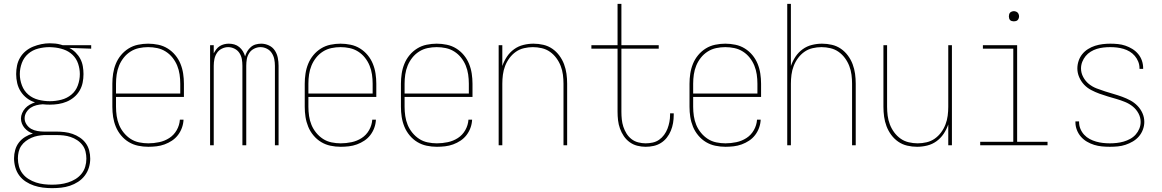

<svg xmlns="http://www.w3.org/2000/svg" viewBox="-20 -755 6040 998"><path d="M250 223Q250 223 250 223Q250 223 250 223Q226 223 202.5 220Q179 217 156.5 209.5Q134 202 114 189Q94 176 80 157Q66 138 59.5 114.5Q53 91 53 68Q53 46 59 24.5Q65 3 78.5 -14.5Q92 -32 111 -43.5Q130 -55 151 -61Q138 -65 127 -72.5Q116 -80 107.5 -90Q99 -100 94 -112.5Q89 -125 89 -139Q89 -153 95 -167Q101 -181 111 -192Q121 -203 134 -210.5Q147 -218 162 -223Q139 -230 120 -244.5Q101 -259 88 -279Q75 -299 69.5 -322.5Q64 -346 64 -370Q64 -392 68.5 -414Q73 -436 84.5 -455.5Q96 -475 113.5 -489.5Q131 -504 152 -512.5Q173 -521 195 -525.5Q217 -530 239 -530Q254 -530 268 -528.5Q282 -527 296 -523L306 -520H454V-502L340 -506Q358 -497 373 -482Q388 -467 397.5 -449Q407 -431 410.5 -410.5Q414 -390 414 -370Q414 -347 409.5 -325Q405 -303 393.5 -283.5Q382 -264 364.5 -249.5Q347 -235 326.5 -226.5Q306 -218 284 -214.5Q262 -211 239 -211Q230 -211 220.5 -211.5Q211 -212 202 -213Q185 -212 169 -208Q153 -204 139.5 -195Q126 -186 117 -171.5Q108 -157 108 -140Q108 -123 118 -108Q128 -93 142.5 -85Q157 -77 174.5 -74Q192 -71 209 -71Q211 -71 213 -71Q215 -71 217 -71Q219 -71 221.5 -71Q224 -71 227 -71H273Q294 -71 315.5 -68.5Q337 -66 357 -59Q377 -52 395 -40Q413 -28 425.5 -11Q438 6 443.5 27Q449 48 449 70Q449 93 442 116Q435 139 420.5 158Q406 177 386 190Q366 203 343.5 210.5Q321 218 297.5 220.5Q274 223 250 223ZM239 -229Q269 -229 298.5 -236.5Q328 -244 351 -263Q374 -282 384.5 -311Q395 -340 395 -370Q395 -397 386 -424Q377 -451 357 -470Q337 -489 310.5 -498Q284 -507 256 -509L239 -510Q239 -510 238.5 -510Q238 -510 237 -510Q208 -510 178.5 -502.5Q149 -495 126.5 -475.5Q104 -456 93.5 -427.5Q83 -399 83 -370Q83 -340 94 -311Q105 -282 127.5 -263Q150 -244 179.5 -236.5Q209 -229 239 -229ZM250 205Q271 205 292 202.5Q313 200 333.5 193.5Q354 187 372 176Q390 165 403.5 148.5Q417 132 423 111.5Q429 91 429 70Q429 51 424.5 32.5Q420 14 408.5 -1Q397 -16 381 -26.5Q365 -37 347 -43Q329 -49 310.5 -51Q292 -53 273 -53H227Q223 -53 219 -53Q215 -53 210 -53Q193 -52 176.5 -49Q160 -46 144 -39Q128 -32 114 -21.5Q100 -11 90.5 3Q81 17 77 34Q73 51 73 68Q73 89 78.5 109.5Q84 130 97 147Q110 164 128.5 175.5Q147 187 167 193.5Q187 200 208 202.5Q229 205 250 205Q250 205 250 205Q250 205 250 205Z M751 8Q724 8 698 2.5Q672 -3 649.5 -16.5Q627 -30 609.5 -51Q592 -72 582 -96.5Q572 -121 568 -147Q564 -173 564 -200V-320Q564 -346 568 -372.5Q572 -399 582 -423.5Q592 -448 609 -468.5Q626 -489 648.5 -503Q671 -517 697.5 -522.5Q724 -528 750 -528Q776 -528 802.5 -522.5Q829 -517 851.5 -503Q874 -489 891 -468.5Q908 -448 918 -423.5Q928 -399 932 -372.5Q936 -346 936 -320V-251H583V-200Q583 -176 586.5 -152Q590 -128 599 -106Q608 -84 623.5 -65Q639 -46 659 -33Q679 -20 703 -15Q727 -10 751 -10Q779 -10 807.5 -16Q836 -22 860 -37.5Q884 -53 898.5 -78.5Q913 -104 915 -133H934Q933 -111 925.5 -90.5Q918 -70 905 -53Q892 -36 874 -24Q856 -12 835.5 -4.5Q815 3 793.5 5.5Q772 8 751 8ZM583 -269H917V-320Q917 -344 913.5 -368Q910 -392 901 -414Q892 -436 877 -455Q862 -474 841.5 -487Q821 -500 797.5 -505Q774 -510 750 -510Q726 -510 702.5 -505Q679 -500 658.5 -487Q638 -474 623 -455Q608 -436 599 -414Q590 -392 586.5 -368Q583 -344 583 -320Z M1072 0V-520H1091V-478Q1097 -489 1104.5 -499Q1112 -509 1122.5 -515.5Q1133 -522 1145 -525Q1157 -528 1169 -528Q1169 -528 1169 -528Q1169 -528 1169 -528Q1184 -528 1198 -524Q1212 -520 1223.5 -510.5Q1235 -501 1242.5 -488.5Q1250 -476 1254 -462Q1258 -476 1265.5 -488.5Q1273 -501 1284 -510.5Q1295 -520 1309 -524Q1323 -528 1338 -528Q1338 -528 1338 -528Q1338 -528 1338 -528Q1358 -528 1377.5 -519Q1397 -510 1408.5 -492.5Q1420 -475 1424 -454.5Q1428 -434 1428 -413V0H1409V-413Q1409 -431 1405.5 -448Q1402 -465 1392.5 -479.5Q1383 -494 1367 -502Q1351 -510 1334 -510Q1317 -510 1301 -502Q1285 -494 1275.5 -479.5Q1266 -465 1263 -448Q1260 -431 1260 -413V0H1240V-413Q1240 -431 1237 -448Q1234 -465 1224.5 -479.5Q1215 -494 1199 -502Q1183 -510 1166 -510Q1149 -510 1133 -502Q1117 -494 1107.5 -479.5Q1098 -465 1094.5 -448Q1091 -431 1091 -413V0Z M1751 8Q1724 8 1698 2.5Q1672 -3 1649.5 -16.5Q1627 -30 1609.5 -51Q1592 -72 1582 -96.5Q1572 -121 1568 -147Q1564 -173 1564 -200V-320Q1564 -346 1568 -372.5Q1572 -399 1582 -423.5Q1592 -448 1609 -468.5Q1626 -489 1648.5 -503Q1671 -517 1697.5 -522.5Q1724 -528 1750 -528Q1776 -528 1802.5 -522.5Q1829 -517 1851.5 -503Q1874 -489 1891 -468.5Q1908 -448 1918 -423.5Q1928 -399 1932 -372.5Q1936 -346 1936 -320V-251H1583V-200Q1583 -176 1586.5 -152Q1590 -128 1599 -106Q1608 -84 1623.5 -65Q1639 -46 1659 -33Q1679 -20 1703 -15Q1727 -10 1751 -10Q1779 -10 1807.5 -16Q1836 -22 1860 -37.5Q1884 -53 1898.5 -78.5Q1913 -104 1915 -133H1934Q1933 -111 1925.5 -90.5Q1918 -70 1905 -53Q1892 -36 1874 -24Q1856 -12 1835.5 -4.5Q1815 3 1793.5 5.5Q1772 8 1751 8ZM1583 -269H1917V-320Q1917 -344 1913.5 -368Q1910 -392 1901 -414Q1892 -436 1877 -455Q1862 -474 1841.5 -487Q1821 -500 1797.5 -505Q1774 -510 1750 -510Q1726 -510 1702.5 -505Q1679 -500 1658.5 -487Q1638 -474 1623 -455Q1608 -436 1599 -414Q1590 -392 1586.5 -368Q1583 -344 1583 -320Z M2251 8Q2224 8 2198 2.5Q2172 -3 2149.5 -16.5Q2127 -30 2109.5 -51Q2092 -72 2082 -96.5Q2072 -121 2068 -147Q2064 -173 2064 -200V-320Q2064 -346 2068 -372.5Q2072 -399 2082 -423.5Q2092 -448 2109 -468.5Q2126 -489 2148.5 -503Q2171 -517 2197.5 -522.5Q2224 -528 2250 -528Q2276 -528 2302.5 -522.5Q2329 -517 2351.5 -503Q2374 -489 2391 -468.5Q2408 -448 2418 -423.5Q2428 -399 2432 -372.5Q2436 -346 2436 -320V-251H2083V-200Q2083 -176 2086.5 -152Q2090 -128 2099 -106Q2108 -84 2123.5 -65Q2139 -46 2159 -33Q2179 -20 2203 -15Q2227 -10 2251 -10Q2279 -10 2307.5 -16Q2336 -22 2360 -37.5Q2384 -53 2398.5 -78.5Q2413 -104 2415 -133H2434Q2433 -111 2425.5 -90.5Q2418 -70 2405 -53Q2392 -36 2374 -24Q2356 -12 2335.5 -4.5Q2315 3 2293.5 5.5Q2272 8 2251 8ZM2083 -269H2417V-320Q2417 -344 2413.5 -368Q2410 -392 2401 -414Q2392 -436 2377 -455Q2362 -474 2341.5 -487Q2321 -500 2297.5 -505Q2274 -510 2250 -510Q2226 -510 2202.5 -505Q2179 -500 2158.5 -487Q2138 -474 2123 -455Q2108 -436 2099 -414Q2090 -392 2086.5 -368Q2083 -344 2083 -320Z M2572 0V-520H2591V-412Q2600 -438 2615 -460.5Q2630 -483 2652 -499Q2674 -515 2700.5 -521.5Q2727 -528 2753 -528Q2779 -528 2804.5 -522Q2830 -516 2851 -501.5Q2872 -487 2887.5 -466Q2903 -445 2912 -421Q2921 -397 2924.5 -371.5Q2928 -346 2928 -320V0H2909V-320Q2909 -343 2906 -366.5Q2903 -390 2894.5 -412Q2886 -434 2872 -453Q2858 -472 2839 -485.5Q2820 -499 2796.5 -504.5Q2773 -510 2750 -510Q2727 -510 2703.5 -504.5Q2680 -499 2661 -485.5Q2642 -472 2628 -453Q2614 -434 2605.5 -412Q2597 -390 2594 -366.5Q2591 -343 2591 -320V0Z M3336 8Q3314 8 3292.5 2.5Q3271 -3 3253 -16Q3235 -29 3222.5 -47.5Q3210 -66 3202.5 -87Q3195 -108 3192.5 -130Q3190 -152 3190 -174V-502H3054V-520H3190V-735H3210V-520H3404V-502H3210V-174Q3210 -154 3212 -134.5Q3214 -115 3220 -96.5Q3226 -78 3236.5 -61Q3247 -44 3262.5 -32Q3278 -20 3297.5 -15Q3317 -10 3336 -10Q3354 -10 3372.5 -14Q3391 -18 3406 -28.5Q3421 -39 3432 -54Q3443 -69 3449.5 -86Q3456 -103 3459.5 -121Q3463 -139 3463 -158Q3463 -160 3463 -162Q3463 -164 3463 -166H3482Q3482 -164 3482 -161.5Q3482 -159 3482 -157Q3482 -136 3478.5 -115.5Q3475 -95 3467 -75.5Q3459 -56 3446 -39.5Q3433 -23 3415.5 -12Q3398 -1 3377.5 3.5Q3357 8 3336 8Z M3751 8Q3724 8 3698 2.5Q3672 -3 3649.5 -16.5Q3627 -30 3609.5 -51Q3592 -72 3582 -96.5Q3572 -121 3568 -147Q3564 -173 3564 -200V-320Q3564 -346 3568 -372.5Q3572 -399 3582 -423.5Q3592 -448 3609 -468.5Q3626 -489 3648.5 -503Q3671 -517 3697.5 -522.5Q3724 -528 3750 -528Q3776 -528 3802.5 -522.5Q3829 -517 3851.5 -503Q3874 -489 3891 -468.5Q3908 -448 3918 -423.5Q3928 -399 3932 -372.5Q3936 -346 3936 -320V-251H3583V-200Q3583 -176 3586.5 -152Q3590 -128 3599 -106Q3608 -84 3623.5 -65Q3639 -46 3659 -33Q3679 -20 3703 -15Q3727 -10 3751 -10Q3779 -10 3807.5 -16Q3836 -22 3860 -37.5Q3884 -53 3898.5 -78.5Q3913 -104 3915 -133H3934Q3933 -111 3925.5 -90.5Q3918 -70 3905 -53Q3892 -36 3874 -24Q3856 -12 3835.5 -4.5Q3815 3 3793.5 5.5Q3772 8 3751 8ZM3583 -269H3917V-320Q3917 -344 3913.5 -368Q3910 -392 3901 -414Q3892 -436 3877 -455Q3862 -474 3841.5 -487Q3821 -500 3797.5 -505Q3774 -510 3750 -510Q3726 -510 3702.5 -505Q3679 -500 3658.5 -487Q3638 -474 3623 -455Q3608 -436 3599 -414Q3590 -392 3586.5 -368Q3583 -344 3583 -320Z M4072 0V-735H4091V-412Q4100 -438 4115 -460.5Q4130 -483 4152 -499Q4174 -515 4200.5 -521.5Q4227 -528 4253 -528Q4279 -528 4304.5 -522Q4330 -516 4351 -501.5Q4372 -487 4387.5 -466Q4403 -445 4412 -421Q4421 -397 4424.5 -371.5Q4428 -346 4428 -320V0H4409V-320Q4409 -343 4406 -366.5Q4403 -390 4394.5 -412Q4386 -434 4372 -453Q4358 -472 4339 -485.5Q4320 -499 4296.5 -504.5Q4273 -510 4250 -510Q4227 -510 4203.5 -504.5Q4180 -499 4161 -485.5Q4142 -472 4128 -453Q4114 -434 4105.5 -412Q4097 -390 4094 -366.5Q4091 -343 4091 -320V0Z M4747 8Q4721 8 4695.5 2Q4670 -4 4649 -18.5Q4628 -33 4612.5 -54Q4597 -75 4588 -99Q4579 -123 4575.5 -148.5Q4572 -174 4572 -200V-520H4591V-200Q4591 -177 4594 -153.5Q4597 -130 4605.5 -108Q4614 -86 4628 -67Q4642 -48 4661 -34.5Q4680 -21 4703.5 -15.5Q4727 -10 4750 -10Q4773 -10 4796.5 -15.5Q4820 -21 4839 -34.5Q4858 -48 4872 -67Q4886 -86 4894.5 -108Q4903 -130 4906 -153.5Q4909 -177 4909 -200V-520H4928V0H4909V-108Q4900 -82 4885 -59.5Q4870 -37 4848 -21Q4826 -5 4799.5 1.5Q4773 8 4747 8Z M5075 0V-18H5247V-502H5089V-520H5267V-18H5425V0ZM5250 -644Q5245 -644 5239.5 -645.5Q5234 -647 5230.5 -650.5Q5227 -654 5225.5 -659.5Q5224 -665 5224 -670Q5224 -675 5225.5 -680.5Q5227 -686 5230.5 -689.5Q5234 -693 5239.5 -695Q5245 -697 5250 -697Q5255 -697 5260.5 -695Q5266 -693 5269.5 -689.5Q5273 -686 5275 -680.5Q5277 -675 5277 -670Q5277 -665 5275 -659.5Q5273 -654 5269.5 -650.5Q5266 -647 5260.5 -645.5Q5255 -644 5250 -644Z M5749 8Q5728 8 5707.5 6Q5687 4 5667.5 -2Q5648 -8 5630 -18.5Q5612 -29 5598.5 -44.5Q5585 -60 5577.5 -79.5Q5570 -99 5570 -119Q5570 -121 5570 -122Q5570 -123 5570 -124H5589Q5589 -123 5589 -122Q5589 -121 5589 -120Q5589 -102 5596 -85Q5603 -68 5615.5 -54.5Q5628 -41 5644 -32.5Q5660 -24 5677.5 -19Q5695 -14 5713 -12Q5731 -10 5749 -10Q5767 -10 5785 -12Q5803 -14 5820.5 -19Q5838 -24 5854.5 -33Q5871 -42 5883 -55.5Q5895 -69 5902 -86Q5909 -103 5909 -121Q5909 -145 5897.5 -166Q5886 -187 5868 -201.5Q5850 -216 5828 -225Q5806 -234 5783.5 -240.5Q5761 -247 5739 -253.5Q5717 -260 5695 -268Q5673 -276 5652 -287Q5631 -298 5615 -315Q5599 -332 5589.5 -354Q5580 -376 5580 -399Q5580 -419 5586.5 -438.5Q5593 -458 5605.5 -473.5Q5618 -489 5635.5 -500Q5653 -511 5672 -517Q5691 -523 5711 -525.5Q5731 -528 5751 -528Q5771 -528 5791 -526Q5811 -524 5830 -517.5Q5849 -511 5866 -500.5Q5883 -490 5896 -474.5Q5909 -459 5915.5 -440Q5922 -421 5922 -401Q5922 -400 5922 -399Q5922 -398 5922 -397H5903Q5903 -398 5903 -399Q5903 -400 5903 -401Q5903 -418 5896.5 -434.5Q5890 -451 5878.5 -464.5Q5867 -478 5852 -487Q5837 -496 5820 -501Q5803 -506 5786 -508Q5769 -510 5751 -510Q5733 -510 5715.5 -508Q5698 -506 5681.5 -501Q5665 -496 5649.5 -486.5Q5634 -477 5623 -463.5Q5612 -450 5605.5 -433.5Q5599 -417 5599 -399Q5599 -376 5610.5 -354.5Q5622 -333 5640 -318.5Q5658 -304 5680 -295.5Q5702 -287 5724 -280Q5746 -273 5768.5 -266.5Q5791 -260 5813 -252Q5835 -244 5855.5 -233Q5876 -222 5892.5 -205Q5909 -188 5918.5 -166.5Q5928 -145 5928 -121Q5928 -101 5920.5 -81Q5913 -61 5899.5 -45.5Q5886 -30 5868 -19.5Q5850 -9 5830.5 -2.5Q5811 4 5790.5 6Q5770 8 5749 8Z"/></svg>

Font: Zed Mono Thin
Style: Regular
Weight: 100
Monospace: yes
Designer: Belleve Invis
Foundry: Belleve Invis
Version: Version 1.0.0; ttfautohint (v1.8.4)